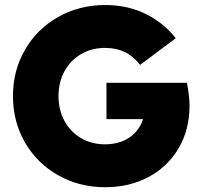

<svg xmlns="http://www.w3.org/2000/svg" viewBox="-20 -741 816 774"><path d="M32.2 -353.5Q32.2 -456.5 80.8 -540.5Q129.4 -624.5 214.6 -672.6Q299.8 -720.7 404.3 -720.7Q496.1 -720.7 569.1 -683.8Q642.1 -647 688.5 -586.9L544.9 -479.5Q516.6 -515.1 483.2 -531.2Q449.7 -547.4 404.3 -547.9Q349.6 -547.9 306.9 -522.9Q264.2 -498 240 -453.9Q215.8 -409.7 215.8 -353.5Q215.8 -297.4 240 -253.2Q264.2 -209 306.9 -184.1Q349.6 -159.2 404.3 -159.2Q461.4 -159.7 501.5 -186.5Q541.5 -213.4 556.6 -260.7H409.2V-407.2H733.4Q743.2 -360.4 744.1 -315.4Q744.1 -218.3 700 -143.3Q655.8 -68.4 578.6 -27.3Q501.5 13.7 404.3 13.7Q299.8 13.7 214.6 -34.4Q129.4 -82.5 80.8 -166.5Q32.2 -250.5 32.2 -353.5Z"/></svg>

Font: Wanted Sans Black
Style: Regular
Weight: 900
Designer: Original Design by Kil Hyung-jin and Kang Hanbin, Wanted Lab, Inc; Hangeul from Source Han Sans by Jang Soo-young and Ka
Foundry: Wanted Lab, Inc.
Version: Version 1.003